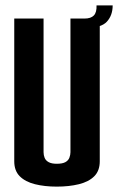

<svg xmlns="http://www.w3.org/2000/svg" viewBox="-20 -689 439 714"><path d="M191 5Q146 5 110 -4Q74 -13 53.5 -33.5Q33 -54 33 -89V-620H142V-123Q142 -112 146 -102Q150 -92 161 -86Q172 -80 191 -80Q212 -80 223 -86Q234 -92 238 -102.5Q242 -113 242 -123V-620H351V-89Q351 -54 330.5 -33.5Q310 -13 273.5 -4Q237 5 191 5ZM299 -585 294 -620Q318 -620 329 -631.5Q340 -643 339 -669H399Q399 -632 377.5 -608.5Q356 -585 299 -585Z"/></svg>

Font: Smooch Sans
Style: Bold
Weight: 700
Designer: Robert E. Leuschke
Foundry: Robert E. Leuschke
Version: Version 1.010